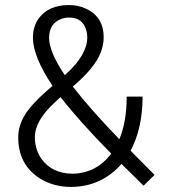

<svg xmlns="http://www.w3.org/2000/svg" viewBox="-20 -737 680 766"><path d="M175.8 -586.9Q176.8 -645.5 226.6 -662.1Q240.2 -667 254.9 -667Q308.6 -667 323.2 -619.1Q328.1 -604.5 328.1 -587.9Q328.1 -518.6 244.1 -442.4Q241.2 -439.5 238.3 -437.5Q175.8 -530.3 175.8 -586.9ZM269.5 -43.9Q186.5 -44.9 144.5 -104.5Q119.1 -141.6 119.1 -190.4Q119.1 -254.9 198.2 -328.1Q209 -338.9 221.7 -349.6Q294.9 -254.9 423.8 -124Q364.3 -45.9 269.5 -43.9ZM548.8 -351.6H485.4Q485.4 -251 456.1 -181.6Q341.8 -299.8 270.5 -391.6Q358.4 -466.8 380.9 -525.4Q393.6 -556.6 393.6 -587.9Q393.6 -670.9 321.3 -703.1Q291 -716.8 254.9 -716.8Q171.9 -716.8 132.8 -661.1Q111.3 -629.9 111.3 -585.9Q112.3 -509.8 189.5 -394.5Q106.4 -324.2 79.1 -278.3Q52.7 -234.4 52.7 -189.5Q52.7 -80.1 138.7 -25.4Q193.4 8.8 263.7 8.8Q384.8 7.8 464.8 -83Q525.4 -22.5 552.7 3.9L596.7 -39.1Q535.2 -100.6 501 -135.7Q548.8 -225.6 548.8 -351.6Z"/></svg>

Font: Yaldevi Colombo
Style: Regular
Weight: 400
Designer: Sol Matas, Denzil Rajitha, Kosala Senevirathne and Pathum Egodawatta
Foundry: Mooniak
Version: Version 1.020 ; ttfautohint (v1.6)